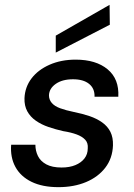

<svg xmlns="http://www.w3.org/2000/svg" viewBox="-20 -760 554 792"><path d="M221 12Q155 12 110 -10Q65 -32 43.5 -71.5Q22 -111 26 -163H126Q126 -138 136.5 -116.5Q147 -95 171 -82Q195 -69 234 -69Q267 -69 291 -79Q315 -89 328.5 -106.5Q342 -124 342 -148Q344 -170 331.5 -183.5Q319 -197 296 -205.5Q273 -214 241 -219Q210 -226 180.5 -236Q151 -246 128 -262Q105 -278 92.5 -301Q80 -324 81 -355Q83 -401 110 -436.5Q137 -472 184.5 -493Q232 -514 292 -514Q376 -514 424 -474Q472 -434 468 -361H370Q371 -395 347.5 -414Q324 -433 281 -433Q237 -433 210 -414Q183 -395 182 -367Q182 -349 193.5 -335.5Q205 -322 228 -313.5Q251 -305 285 -298Q320 -291 349.5 -281Q379 -271 401.5 -255Q424 -239 435.5 -216Q447 -193 446 -160Q444 -107 414.5 -68.5Q385 -30 335 -9Q285 12 221 12ZM210 -543V-613L432 -740L433 -658Z"/></svg>

Font: DM Sans 16pt Medium
Style: Italic
Weight: 500
Italic angle: -10°
Version: Version 4.004;gftools[0.9.30]